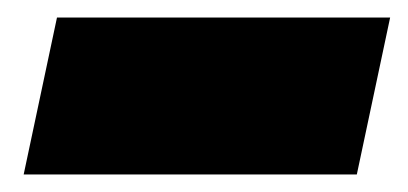

<svg xmlns="http://www.w3.org/2000/svg" viewBox="-20 -416 465 219"><path d="M45 -396H425L387 -217H7Z"/></svg>

Font: Prompt Black
Style: Italic
Weight: 900
Italic angle: -12°
Designer: Katatrad Team
Foundry: CadsonDemak
Version: Version 1.001